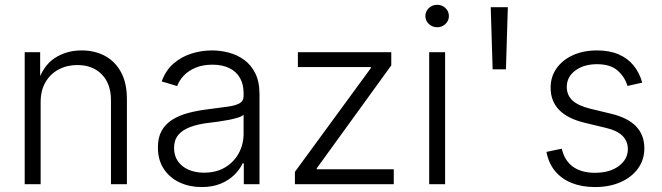

<svg xmlns="http://www.w3.org/2000/svg" viewBox="-20 -757 2721 789"><path d="M147 -337.4V0H81.5V-542.5H145V-416H134.3Q156.7 -486.8 204.8 -518.3Q252.9 -549.8 314.9 -549.8Q370.1 -549.8 412.1 -526.9Q454.1 -503.9 477.8 -459.5Q501.5 -415 501.5 -350.1V0H436V-345.2Q436 -412.6 398.4 -451.2Q360.8 -489.7 297.9 -489.7Q254.9 -489.7 220.7 -471.4Q186.5 -453.1 166.7 -418.9Q147 -384.8 147 -337.4Z M808.6 11.7Q759.3 11.7 718.5 -7.1Q677.7 -25.9 653.3 -62.5Q628.9 -99.1 628.9 -151.9Q628.9 -192.4 644.3 -219.7Q659.7 -247.1 687.7 -264.9Q715.8 -282.7 754.4 -293Q793 -303.2 839.4 -308.6Q884.8 -314.5 916.3 -318.8Q947.8 -323.2 964.4 -332.5Q981 -341.8 981 -361.8V-374Q981 -410.6 966.1 -436.8Q951.2 -462.9 922.4 -477.1Q893.6 -491.2 853 -491.2Q814 -491.2 784.4 -479Q754.9 -466.8 735.8 -447Q716.8 -427.2 708 -403.3L644.5 -422.4Q660.6 -467.3 692.6 -495.4Q724.6 -523.4 766.1 -536.6Q807.6 -549.8 851.6 -549.8Q884.8 -549.8 919.2 -541Q953.6 -532.2 982.4 -511.7Q1011.2 -491.2 1028.8 -456.3Q1046.4 -421.4 1046.4 -369.1V0H981.9V-85.9H977.1Q965.8 -61 943.1 -38.6Q920.4 -16.1 887 -2.2Q853.5 11.7 808.6 11.7ZM818.4 -47.4Q868.7 -47.4 905 -69.1Q941.4 -90.8 961.2 -127.4Q981 -164.1 981 -208.5V-285.6Q974.1 -278.8 957.8 -273.7Q941.4 -268.6 920.4 -264.4Q899.4 -260.3 877.9 -257.3Q856.4 -254.4 839.4 -252.4Q793.9 -247.1 761.5 -234.9Q729 -222.7 712.2 -201.9Q695.3 -181.2 695.3 -148.9Q695.3 -116.7 711.4 -94Q727.5 -71.3 755.4 -59.3Q783.2 -47.4 818.4 -47.4Z M1191.9 0V-50.8L1503.9 -477.1V-481.4H1204.1V-542.5H1587.9V-488.3L1281.7 -65.4V-61.5H1598.1V0Z M1743.7 0V-542.5H1809.1V0ZM1776.4 -645Q1756.8 -645 1742.4 -658.4Q1728 -671.9 1728 -690.9Q1728 -710.4 1742.4 -723.9Q1756.8 -737.3 1776.4 -737.3Q1796.4 -737.3 1810.5 -723.9Q1824.7 -710.4 1824.7 -690.9Q1824.7 -671.9 1810.5 -658.4Q1796.4 -645 1776.4 -645Z M2004.4 -472.2 1996.6 -727.5H2066.9L2059.1 -472.2Z M2425.3 11.7Q2371.6 11.7 2329.8 -4.9Q2288.1 -21.5 2261.2 -53.7Q2234.4 -85.9 2225.6 -132.8L2288.6 -146Q2299.8 -96.7 2334.7 -71.8Q2369.6 -46.9 2424.3 -46.9Q2485.8 -46.9 2522.9 -74.7Q2560.1 -102.5 2560.1 -144Q2560.1 -177.2 2537.8 -199Q2515.6 -220.7 2471.7 -231L2383.3 -252.4Q2313 -269 2277.8 -305.2Q2242.7 -341.3 2242.7 -396.5Q2242.7 -441.9 2267.3 -476.6Q2292 -511.2 2335 -530.5Q2377.9 -549.8 2433.1 -549.8Q2484.4 -549.8 2522 -533.7Q2559.6 -517.6 2583.7 -487.8Q2607.9 -458 2619.1 -417.5L2558.6 -403.8Q2546.9 -442.4 2517.1 -467.8Q2487.3 -493.2 2433.1 -493.2Q2378.9 -493.2 2344 -467Q2309.1 -440.9 2309.1 -399.9Q2309.1 -365.7 2332.8 -344Q2356.4 -322.3 2406.2 -310.1L2489.7 -290Q2559.6 -273.4 2593.8 -237.8Q2627.9 -202.1 2627.9 -147.5Q2627.9 -101.1 2602.3 -65.2Q2576.7 -29.3 2530.8 -8.8Q2484.9 11.7 2425.3 11.7Z"/></svg>

Font: Inter 16pt Light
Style: Regular
Weight: 300
Version: Version 4.001;git-66647c0bb